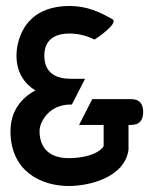

<svg xmlns="http://www.w3.org/2000/svg" viewBox="-20 -610 515 641"><path d="M15 -172C15 -39 116 11 210 11C275 11 396 -16 409 -110V-193H418C446 -193 458 -209 458 -236C458 -262 447 -279 418 -279H288L244 -193H326V-122C309 -95 258 -82 210 -82C149 -82 112 -112 112 -173C112 -203 144 -261 215 -261H220L264 -347H215C168 -347 128 -366 128 -424C128 -475 160 -498 212 -498C246 -498 272 -489 296 -478C297 -478 379 -533 355 -546C313 -570 270 -590 213 -590C45 -590 35 -451 35 -425C35 -369 60 -332 98 -308C51 -283 15 -239 15 -172Z"/></svg>

Font: Charger Sport
Style: BdNrw
Weight: 700
Designer: Jasper
Foundry: Cannot Into Space Fonts
Version: Version 1.1